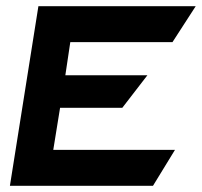

<svg xmlns="http://www.w3.org/2000/svg" viewBox="-20 -600 652 620"><path d="M12 0H474L545 -116H152L174 -252H375L456 -357H191L207 -464H537L612 -580H104Z"/></svg>

Font: Charger Pro
Style: UltraExtObl
Weight: 900
Designer: Jasper
Foundry: Cannot Into Space Fonts
Version: Version 1.09